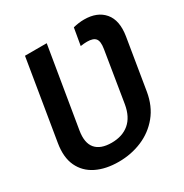

<svg xmlns="http://www.w3.org/2000/svg" viewBox="-171 -874 980 1020"><g transform="rotate(-30 318.5 -363.5)"><path d="M267.6 9.8Q188.5 9.8 131.6 -18.3Q74.7 -46.4 48.6 -101.8Q22.5 -157.2 36.1 -238.8L116.7 -727.5H250L168.9 -238.8Q157.2 -167.5 187.5 -132.1Q217.8 -96.7 285.2 -96.7Q351.6 -96.7 393.3 -132.1Q435.1 -167.5 447.3 -238.8L497.6 -548.3Q504.9 -592.8 491 -610.1Q477.1 -627.4 439.5 -627.4Q420.9 -627.4 398.9 -624L417 -728.5Q432.6 -732.4 449.7 -734.9Q466.8 -737.3 484.4 -737.3Q564.9 -737.3 606.2 -688.5Q647.5 -639.6 632.8 -548.3L582 -238.8Q568.4 -157.2 522.9 -101.8Q477.5 -46.4 410.9 -18.3Q344.2 9.8 267.6 9.8Z"/></g></svg>

Font: Inter Display SemiBold
Style: Italic
Weight: 600
Italic angle: -9.39999°
Designer: Rasmus Andersson
Foundry: rsms
Version: Version 4.000;git-a52131595